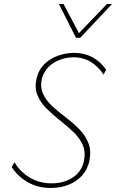

<svg xmlns="http://www.w3.org/2000/svg" viewBox="-20 -927 577 955"><path d="M231 8Q186 8 149.5 -6Q113 -20 85 -43.5Q57 -67 38 -96L52 -120Q70 -89 97.5 -65.5Q125 -42 160 -28.5Q195 -15 236 -15Q297 -15 341 -43.5Q385 -72 397 -124Q407 -171 391.5 -206Q376 -241 345 -270.5Q314 -300 278.5 -328Q243 -356 212.5 -386Q182 -416 166.5 -453Q151 -490 162 -537Q172 -580 200.5 -608Q229 -636 268.5 -650Q308 -664 348 -664Q399 -664 439.5 -642.5Q480 -621 508 -580L495 -556Q470 -595 432.5 -618.5Q395 -642 345 -642Q311 -642 277.5 -629.5Q244 -617 220.5 -593Q197 -569 188 -535Q179 -492 195 -458.5Q211 -425 242 -397Q273 -369 308.5 -342Q344 -315 374.5 -284Q405 -253 420 -214.5Q435 -176 424 -124Q415 -83 388 -53.5Q361 -24 321 -8Q281 8 231 8ZM358 -739 365 -754 512 -907H537L379 -739ZM358 -739 273 -907H296L377 -754L379 -739Z"/></svg>

Font: Ysabeau Office Thin
Style: Italic
Weight: 250
Italic angle: -12°
Designer: Christian Thalmann (Catharsis Fonts)
Version: Version 2.001;gftools[0.9.30]; featfreeze: tnum,lnum,ss02